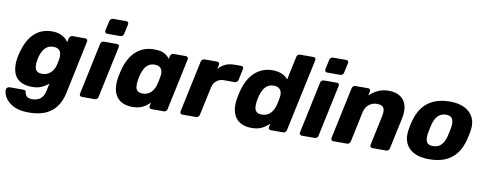

<svg xmlns="http://www.w3.org/2000/svg" viewBox="-99 -1115 4340 1715"><g transform="rotate(10 2070.5 -257.5)"><path d="M211 220Q137.1 220 90.1 200.2Q43.1 180.4 16.9 152.1Q-9.2 123.9 -18.3 96.3Q-27.4 68.6 -25 53Q-23 42.4 -14.7 34.9Q-6.4 27.5 3.9 27.5H132.9Q142.7 27.5 147.7 32.3Q152.7 37 154.4 47.9Q156.6 58.9 162.3 70.7Q168 82.5 181.9 90.1Q195.9 97.6 222.9 97.6Q249.9 97.6 272.4 88.3Q294.9 79 311.5 57.6Q328.1 36.1 335.5 0L349.5 -67.1Q320.4 -41.9 285.9 -26.2Q251.5 -10.6 200.8 -10.6Q148.9 -10.6 112 -26Q75.1 -41.4 53.5 -71.1Q31.9 -100.8 25.3 -143.8Q18.6 -186.8 27.5 -242.6Q30.1 -257.6 32.5 -269.1Q34.9 -280.5 38.9 -295.5Q53.4 -348.9 75.6 -392Q97.8 -435.1 128.8 -465.9Q159.8 -496.7 200.9 -513.4Q242.1 -530 294 -530Q347.9 -530 385.7 -509.5Q423.5 -489 441.1 -457.9L449.3 -494.5Q451.3 -505.1 460.3 -512.6Q469.4 -520 480 -520H595.4Q606 -520 611.6 -512.6Q617.2 -505.1 615.2 -494.5L514.1 -14.4Q502.2 43 478.2 86.7Q454.2 130.4 416.9 160.2Q379.6 190 328.5 205Q277.4 220 211 220ZM269.5 -141.1Q301.1 -141.1 324.7 -155Q348.4 -168.9 363.6 -190.9Q378.8 -213 385.6 -238.4Q388.4 -249 392.6 -269.1Q396.8 -289.1 398.1 -299.1Q402 -324.5 397.5 -346.6Q393 -368.6 376.7 -382.5Q360.4 -396.4 328.4 -396.4Q296.9 -396.4 274.2 -382.3Q251.5 -368.1 236.9 -344.3Q222.2 -320.4 214.2 -291.1Q211.5 -281.1 208.8 -269.1Q206.1 -257 204.7 -246.4Q200.5 -217.1 203.1 -193.2Q205.7 -169.4 221.3 -155.2Q236.9 -141.1 269.5 -141.1Z M654.6 0Q644 0 638.1 -7.2Q632.1 -14.5 634.1 -25.1L733.9 -494.9Q735.9 -505.5 744.9 -512.8Q754 -520 764.6 -520H882.9Q893.5 -520 898.9 -512.8Q904.4 -505.5 902.4 -494.9L802.6 -25.1Q800.6 -14.5 792.1 -7.2Q783.5 0 772.9 0ZM779.8 -594.5Q769.1 -594.5 763.4 -601.8Q757.6 -609 759.3 -619.6L778.9 -709.5Q780.9 -720.1 789.8 -727.6Q798.6 -735 809.3 -735H929.1Q939.7 -735 945.6 -727.6Q951.4 -720.1 949.4 -709.5L929.7 -619.6Q928.1 -609 919.2 -601.8Q910.2 -594.5 899.6 -594.5Z M1114.1 10Q1065.5 10 1029.2 -5.7Q992.9 -21.4 970.8 -51.7Q948.8 -82 941.8 -125.6Q934.9 -169.3 943.8 -225.1Q947.6 -245.1 950.9 -260.6Q954.3 -276.1 958.9 -295.5Q972.4 -348.9 995.1 -392Q1017.9 -435.1 1050.1 -465.9Q1082.2 -496.7 1124.4 -513.4Q1166.5 -530 1218.4 -530Q1278.8 -530 1310.5 -512.6Q1342.3 -495.2 1360.5 -469.1L1366.1 -494.9Q1368.1 -505.5 1376.7 -512.8Q1385.3 -520 1395.9 -520H1507.9Q1518.5 -520 1524.4 -512.8Q1530.4 -505.5 1528.4 -494.9L1428.6 -25.1Q1426.6 -14.5 1418.1 -7.2Q1409.5 0 1398.9 0H1286.3Q1275.6 0 1269.7 -7.2Q1263.8 -14.5 1265.8 -25.1L1272.6 -57.1Q1242.3 -27.5 1206.8 -8.8Q1171.4 10 1114.1 10ZM1183.5 -123.6Q1216.7 -123.6 1240 -138.1Q1263.3 -152.6 1277.9 -175.9Q1292.5 -199.2 1299.4 -225.9Q1304.6 -245.9 1308.4 -263.9Q1312.1 -282 1315.1 -301.4Q1320 -326.4 1315.5 -347.9Q1311 -369.4 1294.6 -382.9Q1278.1 -396.4 1246.5 -396.4Q1215 -396.4 1193.1 -382.3Q1171.1 -368.1 1157.4 -344.3Q1143.6 -320.4 1134.6 -291.1Q1130.6 -276.1 1127 -260Q1123.4 -243.9 1121.4 -228.9Q1117.5 -199.6 1119.7 -175.7Q1122 -151.9 1137 -137.7Q1152 -123.6 1183.5 -123.6Z M1566.6 0Q1556 0 1550.1 -7.2Q1544.1 -14.5 1546.1 -25.1L1645.9 -494.5Q1647.9 -505.1 1656.9 -512.6Q1666 -520 1676.6 -520H1792Q1802.6 -520 1808.2 -512.6Q1813.9 -505.1 1811.9 -494.5L1803.7 -455.4Q1828 -485.4 1863.9 -502.7Q1899.7 -520 1953.5 -520H2009.9Q2020.5 -520 2025.9 -512.8Q2031.4 -505.5 2029.4 -494.9L2007.6 -392.1Q2005.6 -381.5 1996.7 -374.3Q1987.9 -367 1977.2 -367H1880.5Q1839.2 -367 1812.4 -344.5Q1785.5 -322 1776.2 -280.8L1721.5 -25.1Q1719.5 -14.5 1710.7 -7.2Q1702 0 1691.4 0Z M2194.6 10Q2146 10 2109.3 -5.7Q2072.6 -21.4 2050.4 -51.7Q2028.1 -82 2020.8 -125.6Q2013.5 -169.3 2022.4 -225.1Q2026.3 -245.1 2029.6 -260.6Q2032.9 -276.1 2037.5 -295.5Q2051 -348.9 2073.8 -392Q2096.6 -435.1 2128.9 -465.9Q2161.1 -496.7 2202.2 -513.4Q2243.3 -530 2292.6 -530Q2343.6 -530 2379.8 -513.6Q2415.9 -497.1 2434.1 -471L2479.5 -684.9Q2481.5 -695.5 2490.1 -702.8Q2498.6 -710 2509.3 -710H2631.2Q2641.9 -710 2647.8 -702.8Q2653.7 -695.5 2651.7 -684.9L2511 -25.1Q2509 -14.5 2500.4 -7.2Q2491.9 0 2481.2 0H2368.6Q2358 0 2352.1 -7.2Q2346.1 -14.5 2348.1 -25.1L2355 -57.1Q2324.6 -27.5 2288.3 -8.8Q2251.9 10 2194.6 10ZM2264 -123.6Q2297.2 -123.6 2321.1 -138.1Q2344.9 -152.6 2359.9 -175.9Q2374.9 -199.2 2381.8 -225.9Q2387 -245.9 2390.8 -263.9Q2394.5 -282 2397.5 -301.4Q2402.4 -326.4 2397.3 -347.9Q2392.3 -369.4 2375.4 -382.9Q2358.6 -396.4 2327 -396.4Q2295.5 -396.4 2273 -382.3Q2250.5 -368.1 2236.4 -344.3Q2222.2 -320.4 2213.2 -291.1Q2209.2 -276.1 2205.6 -260Q2202 -243.9 2200 -228.9Q2196.1 -199.6 2198.9 -175.7Q2201.7 -151.9 2217.1 -137.7Q2232.5 -123.6 2264 -123.6Z M2649.6 0Q2639 0 2633.1 -7.2Q2627.1 -14.5 2629.1 -25.1L2728.9 -494.9Q2730.9 -505.5 2739.9 -512.8Q2749 -520 2759.6 -520H2877.9Q2888.5 -520 2893.9 -512.8Q2899.4 -505.5 2897.4 -494.9L2797.6 -25.1Q2795.6 -14.5 2787.1 -7.2Q2778.5 0 2767.9 0ZM2774.8 -594.5Q2764.1 -594.5 2758.4 -601.8Q2752.6 -609 2754.3 -619.6L2773.9 -709.5Q2775.9 -720.1 2784.8 -727.6Q2793.6 -735 2804.3 -735H2924.1Q2934.7 -735 2940.6 -727.6Q2946.4 -720.1 2944.4 -709.5L2924.7 -619.6Q2923.1 -609 2914.2 -601.8Q2905.2 -594.5 2894.6 -594.5Z M2935.6 0Q2925 0 2919.1 -7.2Q2913.1 -14.5 2915.1 -25.1L3014.9 -494.9Q3016.9 -505.5 3025.9 -512.8Q3035 -520 3045.6 -520H3161.4Q3172 -520 3177.4 -512.8Q3182.9 -505.5 3180.9 -494.9L3172.7 -456.6Q3204.4 -487.9 3247.7 -508.9Q3291.1 -530 3345.6 -530Q3409.1 -530 3449.9 -503.9Q3490.7 -477.9 3505.8 -427.7Q3520.9 -377.5 3505 -304.1L3445.2 -25.1Q3443.2 -14.5 3434.7 -7.2Q3426.1 0 3415.5 0H3289.8Q3279.1 0 3273.2 -7.2Q3267.3 -14.5 3269.3 -25.1L3327 -297.9Q3337.5 -346.6 3324.1 -371.5Q3310.8 -396.4 3265 -396.4Q3220.4 -396.4 3189.4 -370.6Q3158.4 -344.8 3148.2 -297.9L3090.5 -25.1Q3088.5 -14.5 3079.9 -7.2Q3071.4 0 3060.7 0Z M3804.4 10Q3724.1 10 3670.1 -16.9Q3616.1 -43.8 3592.6 -94.5Q3569 -145.3 3579.8 -214.9Q3582.4 -234.9 3587.8 -260.3Q3593.1 -285.8 3599 -305.1Q3618.1 -375.7 3657 -426Q3695.9 -476.2 3757.2 -503.1Q3818.5 -530 3902.4 -530Q3980.6 -530 4034.7 -503.1Q4088.9 -476.2 4114.1 -426Q4139.4 -375.7 4128 -305.1Q4124.4 -285.8 4119.2 -260.3Q4114 -234.9 4108.7 -214.9Q4090.2 -145.3 4052.3 -94.5Q4014.4 -43.8 3953.4 -16.9Q3892.4 10 3804.4 10ZM3819.4 -111.7Q3864.1 -111.7 3891.9 -138.9Q3919.6 -166.1 3933.8 -219.9Q3937.8 -234.9 3943.2 -260Q3948.6 -285.1 3951 -300.1Q3959.8 -353 3945.9 -380.6Q3932.1 -408.3 3887.4 -408.3Q3843.6 -408.3 3815.6 -380.6Q3787.5 -353 3774 -300.1Q3770 -285.1 3764.4 -260Q3758.7 -234.9 3756.7 -219.9Q3748 -166.1 3761.4 -138.9Q3774.9 -111.7 3819.4 -111.7Z"/></g></svg>

Font: Rubik Light
Style: Italic
Weight: 300
Italic angle: -12°
Designer: Hubert and Fischer
Foundry: Hubert and Fischer
Version: Version 2.300;gftools[0.9.30]